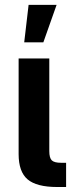

<svg xmlns="http://www.w3.org/2000/svg" viewBox="-20 -750 298 770"><path d="M209.5 0Q127 0 90.8 -30.5Q54.7 -61 54.7 -131.8V-515.6H177.7V-144Q177.7 -116.7 187.7 -106.9Q197.8 -97.2 224.6 -97.2H245.1V0ZM77.1 -580.1 94.7 -730.5H207L153.8 -580.1Z"/></svg>

Font: Inter Display SemiBold
Style: Regular
Weight: 600
Designer: Rasmus Andersson
Foundry: rsms
Version: Version 4.001;git-9221beed3